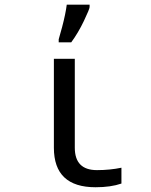

<svg xmlns="http://www.w3.org/2000/svg" viewBox="-20 -786 640 816"><path d="M297.9 -536.1V-158.2Q297.9 -63 392.1 -63Q446.8 -63 496.1 -73.2V-5.9Q450.7 9.8 386.2 9.8Q209 9.8 209 -158.2V-536.1ZM229.5 -619.1 244.1 -671.4Q258.8 -727.1 263.7 -766.1H360.8V-755.9Q360.8 -748 336.7 -697.3Q312.5 -646.5 282.7 -606H229.5Z"/></svg>

Font: Droid Sans Mono
Style: Regular
Weight: 400
Monospace: yes
Foundry: Ascender Corporation
Version: Version 1.00 build 112